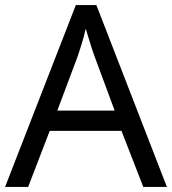

<svg xmlns="http://www.w3.org/2000/svg" viewBox="-20 -737 679 757"><path d="M545 0 459 -221H176L91 0H0L279 -717H360L638 0ZM352 -517Q349 -525 342 -546Q335 -567 328.5 -589.5Q322 -612 318 -624Q311 -593 302 -563.5Q293 -534 287 -517L206 -301H432Z"/></svg>

Font: Go Noto Kurrent-Regular
Style: Regular
Weight: 400
Designer: Monotype Design Team
Foundry: Monotype Imaging Inc.
Version: Version 2.012; ttfautohint (v1.8.4.7-5d5b)